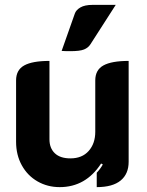

<svg xmlns="http://www.w3.org/2000/svg" viewBox="-20 -759 603 788"><path d="M508 -95Q508 -45 475 -18Q442 9 377 9V-50Q392 -66 402 -84L395 -88Q332 9 225 9Q175 9 134 -14.5Q93 -38 69.5 -80.5Q46 -123 46 -177V-429Q46 -472 79.5 -490.5Q113 -509 183 -509V-187Q183 -151 205 -130Q227 -109 269 -109Q317 -109 344 -139.5Q371 -170 371 -218V-429Q371 -472 404.5 -490.5Q438 -509 508 -509ZM287 -703Q292 -718 310 -728.5Q328 -739 360 -739H455L351 -577Q342 -563 325 -556Q308 -549 269 -549Q246 -549 233 -550Z"/></svg>

Font: K2D ExtraBold
Style: Regular
Weight: 800
Designer: Katatrad Aksorn Co.,Ltd.
Foundry: Cadson Demak Co.,Ltd.
Version: Version 1.000; ttfautohint (v1.6)